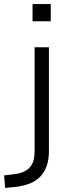

<svg xmlns="http://www.w3.org/2000/svg" viewBox="-77 -725 348 938"><path d="M82 -621V-705H171V-621ZM-52 193 -57 132 -8 126Q40 121 66 95.5Q92 70 92 15V-494H162V13Q162 54 151.5 84.5Q141 115 121 136.5Q101 158 71 170.5Q41 183 0 188Z"/></svg>

Font: Nunito Sans 7pt Light
Style: Regular
Weight: 300
Designer: Vernon Adams
Foundry: Vernon Adams
Version: Version 3.101;gftools[0.9.27]